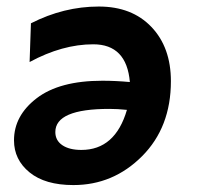

<svg xmlns="http://www.w3.org/2000/svg" viewBox="-20 -544 602 576"><path d="M307.6 -217.3Q146 -217.3 146 -147.9Q146 -122.6 167 -108.4Q188 -94.2 224.1 -94.2Q325.7 -94.2 360.8 -214.4Q332.5 -217.3 307.6 -217.3ZM276.4 -524.4Q376 -524.4 434.3 -463.1Q492.7 -401.9 492.7 -300.3Q492.7 -162.1 406.2 -75.4Q319.8 11.2 200.2 11.2Q115.2 11.2 68.6 -26.9Q22 -64.9 22 -123Q22 -197.3 90.3 -249.5Q158.7 -301.8 287.1 -301.8Q326.7 -301.8 369.6 -297.9Q359.9 -411.1 259.8 -411.1Q167 -411.1 68.8 -357.9L72.8 -474.1Q171.4 -524.4 276.4 -524.4Z"/></svg>

Font: Cadman
Style: Bold Italic
Weight: 700
Italic angle: -12°
Designer: Paul James MIller
Foundry: High-Logic / Made with FontCreator
Version: Version 2.114;March 28, 2021;FontCreator 13.0.0.2683 64-bit